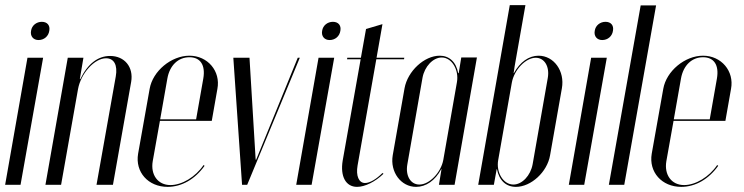

<svg xmlns="http://www.w3.org/2000/svg" viewBox="-29 -720 2900 748"><path d="M92 -600C88 -579 101 -564 121 -564C143 -564 160 -579 163 -600C167 -621 155 -635 134 -635C113 -635 95 -621 92 -600ZM78 -495 -9 0H51L139 -495Z M284 -412H282L296 -495H235L148 0H209L275 -373C286 -434 339 -493 384 -493C415 -493 430 -467 422 -422L347 0H411L482 -401C492 -459 456 -502 400 -502C353 -502 313 -472 284 -412Z M554 -374 509 -121C497 -50 548 8 624 8C679 8 731 -22 768 -74L764 -77C733 -31 680 1 635 1C586 1 557 -39 566 -92L594 -249H796L818 -374C831 -443 780 -503 709 -503C638 -503 566 -443 554 -374ZM595 -255 623 -414C632 -465 665 -497 709 -497C752 -497 772 -466 763 -414L735 -255Z M1139 -495H1131L969 -98H967L943 -495H880L914 0H934Z M1226 -600C1222 -579 1235 -564 1255 -564C1277 -564 1294 -579 1297 -600C1301 -621 1289 -635 1268 -635C1247 -635 1229 -621 1226 -600ZM1212 -495 1125 0H1185L1273 -495Z M1362 8C1393 8 1433 -12 1465 -43L1461 -46C1437 -22 1412 -7 1393 -7C1369 -7 1357 -35 1364 -75L1437 -489H1545L1546 -495H1438L1461 -626L1397 -607L1377 -495H1324L1323 -489H1376L1306 -94C1296 -33 1318 8 1362 8Z M1681 0H1742L1829 -496H1768L1758 -435H1756C1748 -479 1721 -503 1684 -503C1624 -503 1559 -443 1547 -376L1501 -115C1490 -50 1533 8 1592 8C1630 8 1666 -16 1690 -61H1691ZM1751 -399 1698 -97C1689 -48 1644 -1 1605 -1C1570 -1 1550 -36 1558 -80L1617 -417C1625 -461 1658 -496 1692 -496C1731 -496 1760 -448 1751 -399Z M1906 -61H1907C1916 -16 1943 8 1981 8C2040 8 2103 -50 2114 -115L2160 -376C2172 -443 2129 -503 2069 -503C2032 -503 1997 -479 1973 -435H1972L1976 -462L2018 -700H1957L1834 0H1895ZM1965 -398C1974 -448 2019 -495 2058 -495C2092 -495 2113 -461 2105 -416L2046 -80C2038 -36 2005 -1 1971 -1C1932 -1 1903 -48 1912 -97Z M2288 -600C2284 -579 2297 -564 2317 -564C2339 -564 2356 -579 2359 -600C2363 -621 2351 -635 2330 -635C2309 -635 2291 -621 2288 -600ZM2274 -495 2187 0H2247L2335 -495Z M2343 0H2403L2527 -699H2467Z M2555 -374 2510 -121C2498 -50 2549 8 2625 8C2680 8 2732 -22 2769 -74L2765 -77C2734 -31 2681 1 2636 1C2587 1 2558 -39 2567 -92L2595 -249H2797L2819 -374C2832 -443 2781 -503 2710 -503C2639 -503 2567 -443 2555 -374ZM2596 -255 2624 -414C2633 -465 2666 -497 2710 -497C2753 -497 2773 -466 2764 -414L2736 -255Z"/></svg>

Font: Moniqa Ita Display
Style: Italic
Weight: 400
Italic angle: -10°
Designer: Rajesh Rajput
Foundry: Rajesh Rajput
Version: Version 1.000